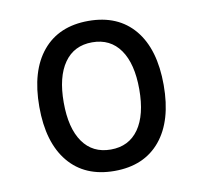

<svg xmlns="http://www.w3.org/2000/svg" viewBox="-65 -597 717 677"><g transform="rotate(-10 293.0 -258.5)"><path d="M293 9.8Q187 9.8 128.7 -60.5Q70.3 -130.9 70.3 -258.8Q70.3 -387.2 128.7 -457.3Q187 -527.3 293 -527.3Q398.9 -527.3 457.3 -457.3Q515.6 -387.2 515.6 -258.8Q515.6 -130.9 457.3 -60.5Q398.9 9.8 293 9.8ZM293 -66.9Q357.9 -66.9 393.1 -116.9Q428.2 -167 428.2 -258.8Q428.2 -350.6 393.1 -400.6Q357.9 -450.7 293 -450.7Q228 -450.7 192.9 -400.6Q157.7 -350.6 157.7 -258.8Q157.7 -167 192.9 -116.9Q228 -66.9 293 -66.9Z"/></g></svg>

Font: Cascadia Mono SemiLight
Style: Regular
Weight: 350
Monospace: yes
Designer: Aaron Bell
Foundry: Saja Typeworks
Version: Version 2404.023; ttfautohint (v1.8.4)